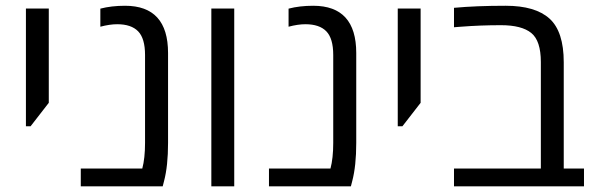

<svg xmlns="http://www.w3.org/2000/svg" viewBox="-20 -660 2112 680"><path d="M71.8 -212.9V-629.9H152.8V-295.9L88.4 -212.9Z M395 -574.2Q368.7 -574.2 335.4 -565.4V-629.4Q374.5 -639.6 422.9 -639.6Q575.2 -639.6 575.2 -472.2V-153.8Q575.2 -72.3 561 -18.6L556.2 0H266.1V-63H483.9Q493.7 -99.6 493.7 -153.8V-465.3Q493.7 -523.9 469.2 -549.1Q444.8 -574.2 395 -574.2Z M809.6 0H728.5V-629.9H809.6Z M1061.5 -574.2Q1035.2 -574.2 1002 -565.4V-629.4Q1041 -639.6 1089.4 -639.6Q1241.7 -639.6 1241.7 -472.2V-153.8Q1241.7 -72.3 1227.5 -18.6L1222.7 0H932.6V-63H1150.4Q1160.2 -99.6 1160.2 -153.8V-465.3Q1160.2 -523.9 1135.7 -549.1Q1111.3 -574.2 1061.5 -574.2Z M1388.7 -212.9V-629.9H1469.7V-295.9L1405.3 -212.9Z M1976.6 -439.5V-63H2048.3V0H1587.9V-63H1895.5V-440.4Q1895.5 -515.6 1861.6 -543.2Q1827.6 -570.8 1754.4 -570.8Q1681.2 -570.8 1612.8 -565.4L1587.9 -563.5V-632.3Q1666 -639.6 1771 -639.6Q1876 -639.6 1926.3 -594Q1976.6 -548.3 1976.6 -439.5Z"/></svg>

Font: OpenSansHebrew-Regular
Style: Regular
Weight: 400
Foundry: Ascender Corporation, Yanek Iontef
Version: Version 2.001;PS 002.001;hotconv 1.0.70;makeotf.lib2.5.58329